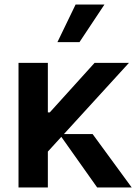

<svg xmlns="http://www.w3.org/2000/svg" viewBox="-20 -821 599 841"><path d="M556.8 0H405.5L248.6 -221.6L189.6 -157V0H61.1V-545.5H189.6V-328.8H198.2L394.2 -545.5H544.7L259.9 -233.7H385.7ZM328.1 -636.4H231.5L311.1 -801.1H437.5Z"/></svg>

Font: Riot Sans
Style: Bold
Weight: 600
Designer: Rasmus Andersson
Foundry: rsms
Version: Version 4.001